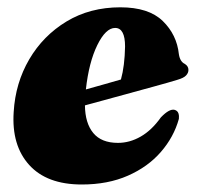

<svg xmlns="http://www.w3.org/2000/svg" viewBox="-20 -482 526 512"><path d="M457 -165Q443.5 -116.5 409 -76.8Q374.5 -37 321 -13.5Q267.5 10 198 10Q105 10 57.8 -42.2Q10.5 -94.5 16.5 -183.5Q21 -260.5 58 -323.8Q95 -387 157.5 -424.8Q220 -462.5 301 -462.5Q376.5 -462.5 414 -426Q451.5 -389.5 457 -337.5Q460 -317.5 473 -311.5Q482.5 -305.5 482.5 -295.5Q482.5 -287.5 476.2 -280.8Q470 -274 452.5 -269Q431.5 -262.5 389.5 -251Q347.5 -239.5 298.2 -226Q249 -212.5 206.5 -201Q207 -153.5 228.8 -127.2Q250.5 -101 294.5 -101Q326 -101 355.2 -117.8Q384.5 -134.5 409 -169Q432 -193 446 -189Q453.5 -186.5 455.8 -179.8Q458 -173 457 -165ZM287 -407.5Q262 -407.5 239.5 -361.8Q217 -316 209 -243.5Q234 -250.5 258.8 -257.5Q283.5 -264.5 302.5 -270Q312.5 -306 313.5 -358Q313.5 -407.5 287 -407.5Z"/></svg>

Font: Fraunces 144pt S050 Black
Style: Italic
Weight: 900
Italic angle: -16°
Version: Version 1.000; ttfautohint (v1.8.3)